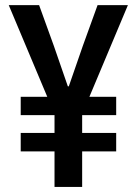

<svg xmlns="http://www.w3.org/2000/svg" viewBox="-20 -740 541 760"><path d="M195.8 0V-288.6L14.6 -719.7H134.8L192.9 -559.1L248.5 -398.4H252.4L308.1 -559.1L366.2 -719.7H486.3L305.2 -288.6V0ZM62 -140.6V-213.9H439.9V-140.6ZM62 -284.2V-356.9H439.9V-284.2Z"/></svg>

Font: Reddit Sans Condensed SemiBold
Style: Regular
Weight: 600
Designer: Stephen Hutchings
Foundry: Reddit
Version: Version 1.014